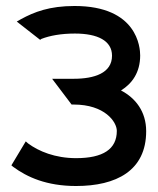

<svg xmlns="http://www.w3.org/2000/svg" viewBox="-20 -610 526 641"><path d="M18 -58 24 -53C70 -19 135 11 234 11C368 11 468 -40 468 -172C468 -238 432 -283 384 -308C421 -331 448 -368 448 -425C448 -451 439 -590 229 -590C145 -590 94 -570 50 -546L36 -538L114 -477L118 -480C146 -491 184 -498 230 -498C306 -498 354 -474 354 -424C354 -366 295 -347 226 -347H154L219 -261H226C330 -261 370 -203 370 -173C370 -112 324 -82 234 -82C164 -82 109 -105 74 -131L66 -138Z"/></svg>

Font: Charger Pro
Style: ExBdSuExt
Weight: 400
Designer: Jasper
Foundry: Cannot Into Space Fonts
Version: Version 1.09